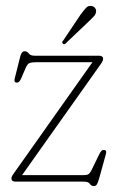

<svg xmlns="http://www.w3.org/2000/svg" viewBox="-20 -613 392 648"><path d="M321 -398 54.5 -22H262.5Q275 -22 279.8 -26Q284.5 -30 289.5 -40L314.5 -91.5Q319.5 -101.5 322.8 -104.2Q326 -107 330.5 -107Q341 -107 337.5 -93.5L315 -12Q310.5 3.5 307 9.2Q303.5 15 297.5 15Q288 15 283.2 7.5Q278.5 0 262 0H33Q18.5 0 18.5 -10.5Q18.5 -17 26 -27L292 -403H104Q84.5 -403 78.2 -399.5Q72 -396 67 -384.5L51.5 -348.5Q45 -334 37.5 -334Q26.5 -334 29.5 -347.5L48 -421Q52.5 -440 63 -440Q72 -440 77.2 -432.5Q82.5 -425 96.5 -425H313.5Q328 -425 328 -414.5Q328 -408 321 -398ZM251.5 -563Q263 -578.5 270.8 -586.8Q278.5 -595 289.5 -592.5Q297 -591.5 301.2 -585.5Q305.5 -579.5 304 -572Q303 -564 295.8 -556.8Q288.5 -549.5 280 -541L201.5 -466.5Q196.5 -461.5 192.5 -465.5Q187 -470 193.5 -476.5Z"/></svg>

Font: Fraunces 144pt SuperSoft Thin
Style: Regular
Weight: 100
Version: Version 1.000;[0bf87f6ff]